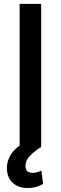

<svg xmlns="http://www.w3.org/2000/svg" viewBox="-20 -747 310 977"><path d="M190.3 121.1 199.6 188.6Q164.4 209.9 122.2 209.9Q76.3 209.9 47.2 185.4Q18.1 160.9 15.3 116.1Q13.1 82.7 28.9 50.8Q44.7 18.8 79.9 -6.4V-727.3H189.6V-0.4L190 0Q152 24.5 130.9 47.4Q109.7 70.3 109.7 97.7Q109.7 114.7 118.3 123.6Q126.8 132.5 146 132.5Q166.9 132.5 190.3 121.1Z"/></svg>

Font: TID UI Medium
Style: Regular
Weight: 500
Designer: The TID Project Authors
Foundry: Bakken & Bæck
Version: Version 1.001;hotconv 1.0.109;makeotfexe 2.5.65596